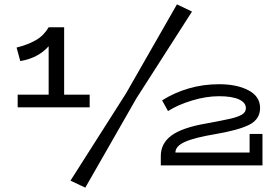

<svg xmlns="http://www.w3.org/2000/svg" viewBox="-20 -758 1273 880"><path d="M391 -324V-266H61V-324H203V-546Q155 -492 73 -478L56 -540Q108 -553 144.5 -574Q181 -595 203 -633H274V-324ZM791 -738 860 -705 605 -307 371 102 303 70 557 -329ZM1183 -144V0H717V-43Q717 -101 766 -137Q815 -173 925 -192Q1001 -206 1036 -214Q1071 -222 1089 -233Q1107 -244 1107 -262Q1107 -288 1075 -302.5Q1043 -317 984 -317Q925 -317 860.5 -297.5Q796 -278 750 -249L723 -298Q778 -333 844.5 -352.5Q911 -372 984 -372Q1066 -372 1119 -344Q1172 -316 1172 -263Q1172 -211 1122 -186Q1072 -161 965 -143Q870 -127 827 -107.5Q784 -88 784 -59H1124V-144Z"/></svg>

Font: BioRhyme Expanded
Style: Regular
Weight: 400
Width: 7
Designer: Aoife Mooney
Foundry: Aoife Mooney Type
Version: Version 1.001